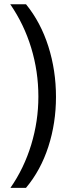

<svg xmlns="http://www.w3.org/2000/svg" viewBox="-20 -738 334 916"><path d="M247.1 -275.9Q247.1 -150.9 210.7 -38.3Q174.3 74.2 104 158.2H29.8Q94.7 64.9 128.9 -47.6Q163.1 -160.2 163.1 -276.9Q163.1 -397 128.9 -509.5Q94.7 -622.1 28.8 -717.8H104Q174.3 -631.3 210.7 -516.6Q247.1 -401.9 247.1 -275.9Z"/></svg>

Font: Noto Sans Thai Looped Condensed
Style: Regular
Weight: 400
Width: 3
Designer: Sasikarn Vongin, Ben Mitchell
Foundry: The Fontpad Ltd
Version: Version 1.00